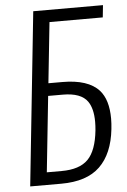

<svg xmlns="http://www.w3.org/2000/svg" viewBox="-56 -851 591 892"><g transform="rotate(-5 239.5 -405.0)"><path d="M48.3 0 133.3 -809.6H458.5L452.6 -752.9H204.1L174.3 -470.2H239.3Q359.4 -470.2 410.2 -414.1Q450.2 -369.6 450.2 -281.2Q450.2 -258.3 447.3 -232.4Q435.1 -118.7 373.8 -59.3Q312.5 0 193.4 0ZM130.9 -58.6H200.2Q283.7 -58.6 323.5 -98.9Q363.3 -139.2 373 -233.4Q375 -254.4 375 -272.9Q375 -334.5 351.6 -368.2Q321.3 -411.6 236.3 -411.6H168Z"/></g></svg>

Font: Oswald
Style: Light
Weight: 300
Designer: Vernon Adams
Foundry: Vernon Adams
Version: 3.0; ttfautohint (v0.95.6-bc232) -l 8 -r 50 -G 200 -x 0 -w "